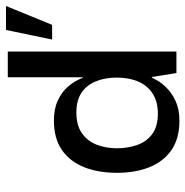

<svg xmlns="http://www.w3.org/2000/svg" viewBox="-9 -600 619 641"><g transform="rotate(-90 300.5 -279.5)"><path d="M218 10Q158 10 119.5 -17Q81 -44 62.5 -91Q44 -138 44 -198Q44 -261 63 -308.5Q82 -356 120.5 -382.5Q159 -409 218 -409Q258 -409 285.5 -396Q313 -383 329 -365Q345 -347 352.5 -332Q360 -317 361 -313H363V-563H449V0H377L364 -82H362Q360 -78 352 -63.5Q344 -49 327 -32Q310 -15 283 -2.5Q256 10 218 10ZM242 -62Q281 -62 308 -79Q335 -96 348.5 -127Q362 -158 362 -199Q362 -239 349 -270Q336 -301 310.5 -317.5Q285 -334 246 -334Q202 -334 175.5 -315Q149 -296 137.5 -265Q126 -234 126 -199Q126 -164 136.5 -132.5Q147 -101 172.5 -81.5Q198 -62 242 -62ZM489 -415 521 -569H601L538 -415Z"/></g></svg>

Font: Darker Grotesque SemiBold
Style: Regular
Weight: 600
Designer: Gabriel Lam
Foundry: TypeRant
Version: Version 1.000;gftools[0.9.28]